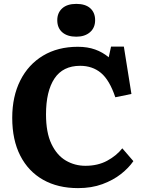

<svg xmlns="http://www.w3.org/2000/svg" viewBox="-20 -955 750 989"><path d="M382 14Q278 14 202 -29Q126 -72 84.5 -153Q43 -234 43 -348Q43 -458 84.5 -540.5Q126 -623 202 -668.5Q278 -714 381 -714Q431 -714 470 -700Q509 -686 540 -660L552 -715H618L657 -471L574 -454Q544 -543 500 -579.5Q456 -616 393 -616Q304 -616 260.5 -550.5Q217 -485 217 -366Q217 -272 245 -213.5Q273 -155 319 -128Q365 -101 420 -101Q484 -101 532 -127Q580 -153 610 -191L667 -125Q643 -90 603 -58.5Q563 -27 507.5 -6.5Q452 14 382 14ZM373 -766Q327 -766 301 -788.5Q275 -811 275 -851Q275 -889 300.5 -912Q326 -935 373 -935Q420 -935 445 -912.5Q470 -890 470 -851Q470 -812 443.5 -789Q417 -766 373 -766Z"/></svg>

Font: Literata 12pt
Style: Bold
Weight: 700
Designer: Latin by Veronika Burian and Jose Scaglione. Greek by Irene Vlachou. Cyrillic by Vera Evstafieva.
Foundry: TypeTogether
Version: Version 3.002